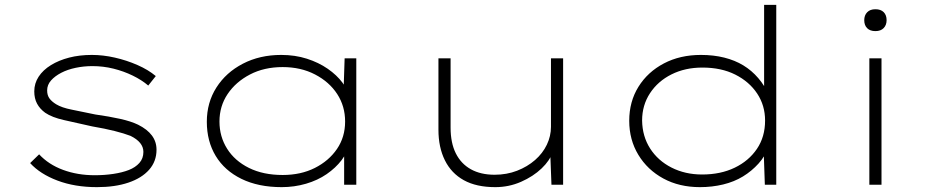

<svg xmlns="http://www.w3.org/2000/svg" viewBox="-20 -760 3848 790"><path d="M379 10Q288 10 216.5 -17Q145 -44 104 -89L141 -125Q180 -83 239.5 -61Q299 -39 370 -39Q410 -39 446.5 -44.5Q483 -50 510 -60.5Q537 -71 553.5 -89.5Q570 -108 570 -135Q570 -175 517 -201Q491 -211 451.5 -221Q412 -231 359 -240Q292 -255 243 -266Q194 -277 166 -296Q144 -312 132.5 -333.5Q121 -355 121 -384Q121 -417 139 -444.5Q157 -472 189.5 -492Q222 -512 264.5 -523Q307 -534 358 -534Q404 -534 452.5 -523Q501 -512 545.5 -492.5Q590 -473 621 -447L590 -408Q563 -431 526 -449Q489 -467 447 -477.5Q405 -488 360 -488Q325 -488 291.5 -481Q258 -474 232 -460.5Q206 -447 190 -429Q174 -411 174 -388Q174 -368 183.5 -355Q193 -342 211 -331Q234 -317 274.5 -309Q315 -301 372 -289Q429 -281 474 -271Q519 -261 548 -247Q586 -228 605 -202.5Q624 -177 624 -144Q624 -96 593.5 -61.5Q563 -27 508 -8.5Q453 10 379 10Z M1139 10Q1043 10 973.5 -24Q904 -58 867.5 -118.5Q831 -179 831 -259Q831 -338 870.5 -400Q910 -462 979.5 -498Q1049 -534 1137 -534Q1194 -534 1242.5 -518.5Q1291 -503 1328.5 -477Q1366 -451 1389 -420Q1412 -389 1418 -359L1393 -367L1398 -520H1446V0H1396V-146L1415 -169Q1410 -133 1385.5 -101Q1361 -69 1324 -43.5Q1287 -18 1239 -4Q1191 10 1139 10ZM1143 -40Q1218 -40 1275.5 -69Q1333 -98 1366.5 -147Q1400 -196 1400 -260Q1400 -323 1367.5 -373Q1335 -423 1276.5 -453.5Q1218 -484 1143 -484Q1067 -484 1008.5 -453.5Q950 -423 916.5 -373Q883 -323 883 -260Q883 -198 914.5 -148Q946 -98 1004.5 -69Q1063 -40 1143 -40Z M2018 10Q1940 10 1888.5 -18.5Q1837 -47 1810.5 -100.5Q1784 -154 1784 -226V-520H1834V-235Q1834 -172 1855.5 -129Q1877 -86 1917.5 -63.5Q1958 -41 2015 -41Q2065 -41 2107.5 -57.5Q2150 -74 2181.5 -101.5Q2213 -129 2230 -164.5Q2247 -200 2247 -238V-520H2297V0H2249L2244 -132L2253 -133Q2243 -100 2208.5 -67Q2174 -34 2124 -12Q2074 10 2018 10Z M2860 10Q2775 10 2709.5 -25.5Q2644 -61 2606.5 -123Q2569 -185 2569 -263Q2569 -342 2607 -403Q2645 -464 2711.5 -499Q2778 -534 2864 -534Q2916 -534 2960 -523Q3004 -512 3038.5 -491Q3073 -470 3100 -438.5Q3127 -407 3144 -368L3124 -383V-740H3174V0H3127L3122 -146L3143 -158Q3129 -118 3101 -87Q3073 -56 3037 -34Q3001 -12 2955.5 -1Q2910 10 2860 10ZM2869 -42Q2945 -42 3003 -70Q3061 -98 3094.5 -147.5Q3128 -197 3128 -264Q3128 -326 3095.5 -375Q3063 -424 3005.5 -453Q2948 -482 2870 -482Q2799 -482 2743 -454Q2687 -426 2654.5 -376.5Q2622 -327 2622 -264Q2623 -199 2655 -149Q2687 -99 2743 -70.5Q2799 -42 2869 -42Z M3557 0V-520H3607V0ZM3582 -632Q3560 -632 3548 -644Q3536 -656 3536 -677Q3536 -697 3548 -709.5Q3560 -722 3582 -722Q3604 -722 3616 -710Q3628 -698 3628 -677Q3628 -657 3616 -644.5Q3604 -632 3582 -632Z"/></svg>

Font: Lexend Tera ExtraLight
Style: Regular
Weight: 250
Designer: Bonnie Shaver-Troup, Thomas Jockin
Foundry: Lexend
Version: Version 1.007